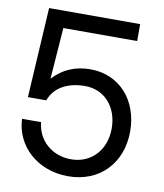

<svg xmlns="http://www.w3.org/2000/svg" viewBox="-83 -796 743 872"><g transform="rotate(10 288.5 -359.5)"><path d="M289.6 9.8C435.1 9.8 532.7 -92.8 532.7 -239.3C532.7 -383.3 440.4 -486.3 306.6 -486.3C238.3 -486.3 181.6 -462.9 135.7 -413.6H134.8L152.3 -649.4H492.7V-727.5H72.8L48.3 -312.5H132.8C155.3 -374.5 215.8 -407.2 295.9 -407.2C386.2 -407.2 447.8 -336.4 447.8 -238.3C447.8 -139.6 383.8 -68.4 289.6 -68.4C200.7 -68.4 134.8 -128.4 127 -210.9H39.1C44.4 -85 149.4 9.8 289.6 9.8Z"/></g></svg>

Font: Raveo Display Display
Style: Regular
Weight: 400
Designer: Jakub Foglar, Rasmus Andersson (Inter)
Foundry: Jakubfoglar.com
Version: Version 1.100;Glyphs 3.2.3 (3260)